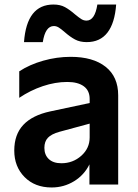

<svg xmlns="http://www.w3.org/2000/svg" viewBox="-20 -815 608 848"><path d="M43 -150Q43 -221 83 -263.5Q123 -306 202 -323L376 -360V-378Q376 -415 350 -434Q324 -453 277 -453Q224 -453 169 -434.5Q114 -416 65 -383V-500Q111 -530 171 -547Q231 -564 292 -564Q391 -564 446.5 -520Q502 -476 502 -394V0H375V-89Q352 -42 307 -14.5Q262 13 208 13Q134 13 88.5 -33Q43 -79 43 -150ZM251 -94Q302 -94 339 -127Q376 -160 376 -208V-269L243 -233Q207 -223 191.5 -206.5Q176 -190 176 -162Q176 -131 195.5 -112.5Q215 -94 251 -94ZM216 -795Q246 -795 267 -783.5Q288 -772 312 -751Q329 -737 339.5 -730.5Q350 -724 362 -724Q399 -724 410 -795H493Q487 -713 454.5 -671Q422 -629 363 -629Q333 -629 311.5 -640.5Q290 -652 266 -673Q250 -687 239.5 -693.5Q229 -700 218 -700Q180 -700 169 -629H86Q98 -795 216 -795Z"/></svg>

Font: Application Semibold
Style: Regular
Weight: 600
Designer: Wei Huang
Foundry: Wei Huang
Version: Version 0.012